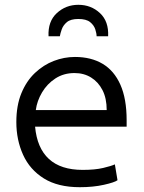

<svg xmlns="http://www.w3.org/2000/svg" viewBox="-20 -767 600 799"><path d="M312 12Q221 12 162.5 -24.5Q104 -61 76 -123Q48 -185 48 -259Q48 -328 69 -379Q90 -430 125.5 -463.5Q161 -497 204 -513.5Q247 -530 292 -530Q359 -530 407 -501.5Q455 -473 481 -414.5Q507 -356 507 -267Q507 -263 507 -255Q507 -247 507 -240H126Q134 -151 183.5 -105.5Q233 -60 324 -60Q375 -60 409 -68Q443 -76 458 -83L469 -17Q457 -8 412.5 2Q368 12 312 12ZM129 -309H424Q424 -358 406.5 -392Q389 -426 359 -444.5Q329 -463 290 -463Q245 -463 210.5 -440.5Q176 -418 155 -382.5Q134 -347 129 -309ZM182 -616Q179 -678 216.5 -712.5Q254 -747 306 -747Q359 -747 396 -712.5Q433 -678 430 -616H382Q382 -628 376.5 -645Q371 -662 355 -675Q339 -688 306 -688Q274 -688 258.5 -675Q243 -662 237 -645Q231 -628 229 -616Z"/></svg>

Font: Ubuntu Sans Mono
Style: Regular
Weight: 400
Monospace: yes
Designer: Dalton Maag Ltd
Foundry: Dalton Maag Ltd
Version: Version 1.006